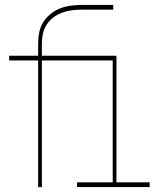

<svg xmlns="http://www.w3.org/2000/svg" viewBox="-20 -755 640 775"><path d="M134 0V-511H17V-530H134V-580Q134 -603 138.5 -625Q143 -647 154.5 -665.5Q166 -684 184 -698.5Q202 -713 222.5 -721Q243 -729 265 -732Q287 -735 309 -735H437V-716H309Q289 -716 269.5 -713.5Q250 -711 231 -704Q212 -697 196 -685Q180 -673 169 -656.5Q158 -640 153.5 -620Q149 -600 149 -580V-530H450V-19H584V0H291V-19H435V-511H149V0Z"/></svg>

Font: Iosevka Curly Thin Extended
Style: Regular
Weight: 100
Width: 7
Monospace: yes
Designer: Belleve Invis
Foundry: Belleve Invis
Version: Version 11.1.0; ttfautohint (v1.8.3)